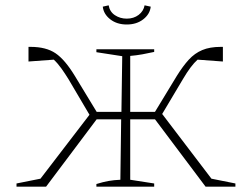

<svg xmlns="http://www.w3.org/2000/svg" viewBox="-20 -701 946 721"><path d="M456 -609Q419 -609 394 -628.5Q369 -648 366 -676L388 -681Q392 -657 411.5 -644Q431 -631 456 -631Q482 -631 500.5 -645Q519 -659 523 -681L546 -676Q543 -648 518 -628.5Q493 -609 456 -609ZM153 0H42V-12L132 -30L316 -270L237 -404Q224 -425 210.5 -444Q197 -463 182 -477L87 -470V-525H95Q153 -525 188.5 -501Q224 -477 261 -416L343 -281H436L439 -490L342 -505V-516H559V-506Q537 -501 514.5 -497Q492 -493 469 -491V-281H562L644 -416Q667 -453 689 -477Q711 -501 739.5 -513Q768 -525 809 -525H817V-470L722 -477Q697 -455 667 -404L589 -273L774 -30L864 -12V0H752L562 -253H469V-26L559 -12V0H342V-10Q368 -18 388 -21.5Q408 -25 432 -26L435 -253H343Z"/></svg>

Font: Piazzolla SC Thin
Style: Regular
Weight: 100
Designer: Juan Pablo del Peral
Foundry: Huerta Tipografica
Version: Version 1.330